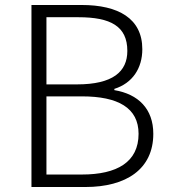

<svg xmlns="http://www.w3.org/2000/svg" viewBox="-20 -749 682 769"><path d="M106 0H322C486 0 594 -72 594 -213C594 -313 534 -372 438 -388V-393C511 -416 550 -476 550 -552C550 -675 454 -729 307 -729H106ZM166 -411V-680H294C423 -680 490 -644 490 -545C490 -462 432 -411 288 -411ZM166 -50V-363H308C453 -363 535 -317 535 -213C535 -100 449 -50 308 -50Z"/></svg>

Font: Spoqa Han Sans Neo Light
Style: Regular
Weight: 300
Designer: [Spoqa Han Sans Neo] Dong-huui Kim  Younghwa Kang  Yujin Lee  [Noto Sans] Ryoko NISHIZUKA  (kana & ideographs); Paul D. 
Foundry: Spoqa (http://www.spoqa-han-sans.com)
Version: Version 1.000